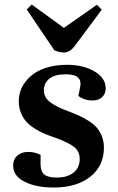

<svg xmlns="http://www.w3.org/2000/svg" viewBox="-20 -814 523 848"><path d="M220.2 -591.8 98.1 -772 120.1 -793.9 262.2 -690.9 408.2 -793 429.2 -771 314 -616.2Q290.5 -582 262.2 -582Q243.7 -582 220.2 -591.8ZM231.9 -29.8Q276.9 -29.8 304.4 -51.3Q332 -72.8 332 -111.8Q332 -146 306.6 -165.5Q281.2 -185.1 223.1 -206.1Q195.3 -215.3 174.3 -224.4Q153.3 -233.4 131.3 -247.6Q109.4 -261.7 95.2 -277.8Q81.1 -293.9 72 -316.9Q63 -339.8 63 -367.2Q63 -390.6 70.6 -412.8Q78.1 -435.1 95 -456.1Q111.8 -477.1 136.2 -492.9Q160.6 -508.8 197 -518.3Q233.4 -527.8 276.9 -527.8Q347.2 -527.8 397 -498.8Q446.8 -469.7 446.8 -423.8Q446.8 -399.4 430.7 -384.8Q414.6 -370.1 389.2 -370.1Q353 -370.1 326.2 -390.1L334 -429.2Q339.8 -457 324.7 -471.4Q309.6 -485.8 270 -485.8Q222.2 -485.8 198 -466.6Q173.8 -447.3 173.8 -415Q173.8 -384.8 199.5 -364.3Q225.1 -343.8 274.9 -325.2Q306.2 -313.5 326.7 -304.4Q347.2 -295.4 370.4 -280.8Q393.6 -266.1 407.2 -250.5Q420.9 -234.9 429.9 -212.2Q439 -189.5 439 -162.1Q439 -82 379.2 -33.9Q319.3 14.2 217.8 14.2Q138.7 14.2 88.4 -11.5Q38.1 -37.1 38.1 -82Q38.1 -110.8 56.9 -127Q75.7 -143.1 104 -143.1Q133.8 -143.1 159.2 -129.9V-85Q160.2 -55.7 176.3 -42.7Q192.4 -29.8 231.9 -29.8Z"/></svg>

Font: Literata SemiBold
Style: Italic
Weight: 650
Italic angle: -2.39999°
Designer: Latin by Veronika Burian and Jose Scaglione. Greek by Irene Vlachou. Cyrillic by Vera Evstafieva
Foundry: TypeTogether
Version: Version 3.021